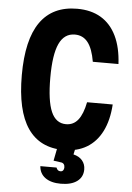

<svg xmlns="http://www.w3.org/2000/svg" viewBox="-66 -867 781 1134"><g transform="rotate(5 325.0 -300.0)"><path d="M338 19Q196 19 124.5 -85.5Q53 -190 53 -400Q53 -611 126.5 -715Q200 -819 345 -819Q428 -819 486.5 -784Q545 -749 578 -681Q611 -613 616 -515H464Q451 -592 422 -629Q393 -666 345 -666Q282 -666 252 -601.5Q222 -537 222 -400Q222 -263 250 -198.5Q278 -134 338 -134Q382 -134 409.5 -168.5Q437 -203 451 -274H603Q597 -180 564 -114.5Q531 -49 474 -15Q417 19 338 19ZM305 -20H411L398 40Q432 48 450.5 70Q469 92 469 123Q469 168 434.5 193.5Q400 219 338 219Q280 219 246 194.5Q212 170 209 126H305Q308 135 314 140.5Q320 146 330 146Q340 146 345.5 139Q351 132 351 121Q351 109 345 101.5Q339 94 327 93L284 87Z"/></g></svg>

Font: Martian Mono SemiCondensed
Style: Bold
Weight: 700
Width: 4
Designer: Roman Shamin
Foundry: Evil Martians
Version: Version 1.000